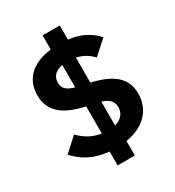

<svg xmlns="http://www.w3.org/2000/svg" viewBox="-203 -900 1006 1102"><g transform="rotate(-30 300.5 -349.0)"><path d="M364 82V-14C497 -36 559 -119 559 -217C559 -319 492 -376 352 -408V-574C400 -563 432 -541 456 -514L547 -596C503 -646 444 -677 364 -686V-780H250V-686C121 -671 52 -601 52 -496C52 -399 113 -333 263 -302V-122C207 -130 160 -157 122 -197L32 -115C82 -60 149 -19 250 -10V82ZM190 -500C190 -539 212 -566 263 -576V-428C212 -442 190 -462 190 -500ZM421 -206C421 -168 399 -137 352 -124V-282C409 -265 421 -235 421 -206Z"/></g></svg>

Font: IBM Plex Thai Looped
Style: Bold
Weight: 700
Designer: Mike Abbink, Paul van der Laan, Pieter van Rosmalen, Ben Mitchell, Mark Frömberg
Foundry: Bold Monday
Version: Version 1.0